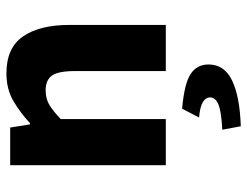

<svg xmlns="http://www.w3.org/2000/svg" viewBox="-108 -440 787 612"><g transform="rotate(-90 286.0 -134.5)"><path d="M65 0V-496H185L195 -433H199Q231 -463 269 -485.5Q307 -508 358 -508Q439 -508 475.5 -455Q512 -402 512 -308V0H365V-289Q365 -343 350.5 -363Q336 -383 304 -383Q276 -383 256 -370.5Q236 -358 212 -335V0ZM189 239 178 180Q237 177 259 167.5Q281 158 281 141Q281 127 266 118Q251 109 217 106L245 52Q325 59 355.5 79Q386 99 386 136Q386 187 334.5 211.5Q283 236 189 239Z"/></g></svg>

Font: hySource Sans Pro
Style: Bold
Weight: 700
Designer: Paul D. Hunt
Foundry: Adobe Systems Incorporated
Version: Version 2.021;PS 2.000;hotconv 1.0.86;makeotf.lib2.5.63406